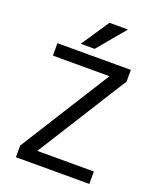

<svg xmlns="http://www.w3.org/2000/svg" viewBox="-171 -1058 958 1162"><g transform="rotate(20 308.0 -477.0)"><path d="M448.2 -956.1 298.8 -777.3H209L329.1 -956.1ZM183.6 -78.1H547.9V2H75.2V-73.2L439.5 -652.3H75.2V-732.4H547.9V-657.2Z"/></g></svg>

Font: irohakakuC Regular
Style: Regular
Weight: 400
Designer: [Source Han Sans]
Ryoko NISHIZUKA Ë•øÂ°öÊ∂ºÂ≠ê (kana & ideographs); Paul D. Hunt (Latin, Greek & Cyrillic); Wenlong ZHAN
Version: Version 1.001.20160904